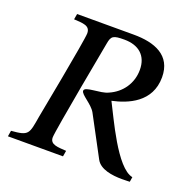

<svg xmlns="http://www.w3.org/2000/svg" viewBox="-120 -794 946 927"><g transform="rotate(20 353.0 -330.5)"><path d="M11 1H294L299 -29C256 -32 216 -31 216 -68C216 -103 306 -583 306 -583C313 -624 323 -630 380 -630C454 -630 500 -591 500 -518C500 -449 460 -391 397 -364C359 -345 277 -354 277 -330C277 -310 335 -283 355 -247L464 -43C486 -2 548 7 599 7C619 7 639 6 639 6L643 -19C558 -35 460 -259 422 -331C501 -348 613 -392 613 -521C613 -634 522 -668 414 -668H123L118 -639C164 -636 201 -637 201 -597C201 -562 120 -140 120 -140C104 -46 106 -36 16 -29Z"/></g></svg>

Font: KpRoman
Style: SemiboldItalic
Weight: 600
Italic angle: -11°
Version: Version 0.66